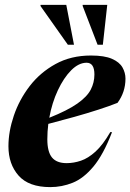

<svg xmlns="http://www.w3.org/2000/svg" viewBox="-20 -752 533 785"><path d="M438 -211.5Q402.5 -119.5 362 -71Q321.5 -22.5 277.2 -4.8Q233 13 185.5 13Q97.5 13 56 -34Q14.5 -81 14.5 -154Q14.5 -214 36.5 -279Q58.5 -344 101.2 -399.8Q144 -455.5 207 -490.2Q270 -525 352 -525Q407 -525 437.8 -511.5Q468.5 -498 480.8 -476.2Q493 -454.5 493 -430.5Q493 -375.5 460.5 -331.5Q429.5 -319 383.2 -304Q337 -289 283.5 -274Q230 -259 177.5 -245.5Q173.5 -213.5 173.5 -182.5Q173.5 -131.5 192.5 -108.2Q211.5 -85 252.5 -85Q281.5 -85 311 -95Q340.5 -105 370.5 -132.2Q400.5 -159.5 431 -212ZM334 -495.5Q302 -495.5 271.2 -464.8Q240.5 -434 216.5 -382.8Q192.5 -331.5 181.5 -270.5Q256.5 -300.5 296.2 -328.5Q336 -356.5 351 -385.5Q366 -414.5 366 -447.5Q366 -495.5 334 -495.5ZM282.5 -569H257.5L145.5 -727.5L146 -732H251ZM400.5 -569H379L318 -727.5V-732H418.5Z"/></svg>

Font: Newsreader 72pt
Style: Bold Italic
Weight: 700
Italic angle: -17°
Designer: Hugues Gentile
Foundry: Production Type
Version: Version 1.003; ttfautohint (v1.8.3)